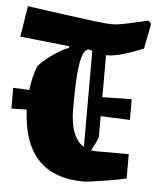

<svg xmlns="http://www.w3.org/2000/svg" viewBox="-50 -683 604 737"><g transform="rotate(5 252.0 -315.0)"><path d="M505 -615 486 -518Q467 -510 442 -501Q417 -492 393.5 -486Q370 -480 353 -480Q348 -480 343 -480V-318L456 -320V-240L343 -245V-167Q343 -161 335.5 -146Q328 -131 318 -111Q328 -109 340 -109H463V-15Q437 -9 401.5 -3Q366 3 337 7Q308 11 301 11Q69 11 58 -245L-1 -244V-324L61 -321Q64 -346 70 -370.5Q76 -395 84 -415Q101 -435 134 -459Q167 -483 200 -496L198 -502L9 -522L28 -641Q101 -631 168.5 -621.5Q236 -612 285.5 -606Q335 -600 355 -600Q377 -600 413.5 -608Q450 -616 494 -626ZM235 -266Q235 -153 289 -122V-492Q281 -494 275 -496Q257 -493 248.5 -460Q240 -427 237.5 -375.5Q235 -324 235 -266Z"/></g></svg>

Font: Grenze Gotisch Black
Style: Regular
Weight: 900
Designer: Renata Polastri
Foundry: Omnibus-Type
Version: Version 1.001